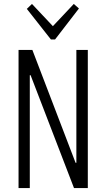

<svg xmlns="http://www.w3.org/2000/svg" viewBox="-20 -953 539 973"><path d="M425 -700V0H355L135 -572H131V0H74V-700H144L363 -128H367V-700ZM380 -910 259 -753H238L116 -908L142 -933L254 -814H242L354 -933Z"/></svg>

Font: Pathway Extreme Condensed Thin
Style: Regular
Weight: 250
Width: 3
Version: Version 1.001;gftools[0.9.26]